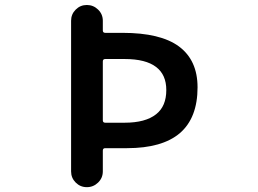

<svg xmlns="http://www.w3.org/2000/svg" viewBox="-20 -775 1040 774"><path d="M266.6 -84V-691.4Q266.6 -717.8 285.2 -736.3Q303.7 -754.9 330.1 -754.9Q356.4 -754.9 375.5 -736.3Q394.5 -717.8 394.5 -691.4V-652.3Q394.5 -642.6 404.3 -642.6H473.6Q627 -642.6 701.2 -587.9Q776.4 -532.2 776.4 -422.9Q776.4 -299.8 705.1 -238.3Q633.8 -177.7 492.2 -177.7H404.3Q394.5 -177.7 394.5 -168V-84Q394.5 -57.6 375.5 -39.1Q356.4 -20.5 330.1 -20.5Q303.7 -20.5 285.2 -39.1Q266.6 -57.6 266.6 -84ZM482.4 -280.3Q566.4 -280.3 609.4 -314.5Q650.4 -346.7 650.4 -412.1Q650.4 -473.6 609.4 -504.9Q567.4 -537.1 482.4 -537.1H404.3Q394.5 -537.1 394.5 -527.3V-290Q394.5 -280.3 404.3 -280.3Z"/></svg>

Font: Rounded-X Mgen+ 2m medium
Style: Regular
Weight: 500
Designer: [Source Han Sans]
Ryoko NISHIZUKA  (kana & ideographs); Paul D. Hunt (Latin, Greek & Cyrillic); Wenlong ZHANG  (bopomofo
Version: Version 1.059.20150602